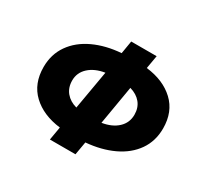

<svg xmlns="http://www.w3.org/2000/svg" viewBox="-157 -939 1215 1164"><g transform="rotate(30 450.5 -356.5)"><path d="M334 -69Q211 -84 138 -153Q65 -222 65 -338Q65 -427 112 -494Q159 -561 242.5 -600Q326 -639 433 -647L448 -737H626L610 -645Q732 -631 805.5 -562Q879 -493 879 -377Q879 -288 832.5 -221.5Q786 -155 703 -116Q620 -77 513 -68L497 24H318ZM360 -224 407 -495Q338 -484 297 -446.5Q256 -409 256 -354Q256 -304 284 -270.5Q312 -237 360 -224ZM687 -362Q687 -411 660 -444Q633 -477 584 -491L538 -220Q607 -231 647 -268.5Q687 -306 687 -362Z"/></g></svg>

Font: Nebula Sans Black
Style: Regular
Weight: 900
Italic angle: -9°
Designer: Paul D. Hunt for Adobe (as Source Sans)
Foundry: Nebula Entertainment & Broadcasting LLC
Version: Version 1.010